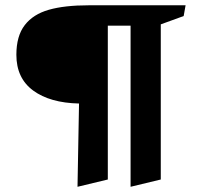

<svg xmlns="http://www.w3.org/2000/svg" viewBox="-20 -696 765 733"><path d="M281.7 -300.8Q170.9 -303.2 106.7 -350.3Q42.5 -397.5 42.5 -486.8Q42.5 -558.6 74.5 -600.1Q106.4 -641.6 166.5 -658.7Q226.6 -675.8 318.4 -675.8H688.5L681.2 -634.8L593.8 -603V-10.7L478.5 17.1V-598.1H391.6V-10.7L275.9 17.1Z"/></svg>

Font: Vesper Libre Medium
Style: Regular
Weight: 500
Designer: Robert Keller & Kimya Gandhi
Foundry: Mota Italic
Version: Version 1.058